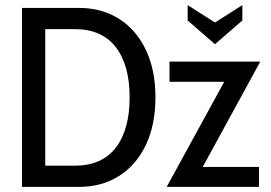

<svg xmlns="http://www.w3.org/2000/svg" viewBox="-20 -731 1060 751"><path d="M66 -700H290Q377 -700 444.5 -658Q512 -616 550 -537Q588 -458 588 -350Q588 -242 550 -163Q512 -84 444.5 -42Q377 0 290 0H66ZM273 -83Q378 -83 432.5 -153Q487 -223 487 -350Q487 -477 432.5 -547Q378 -617 273 -617H157V-83ZM773 -78H993V0H632L857 -411H643V-490H998ZM714 -651V-711L821 -643L928 -711V-651L821 -558Z"/></svg>

Font: Cabin Condensed
Style: Regular
Weight: 400
Width: 3
Version: Version 2.001